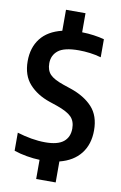

<svg xmlns="http://www.w3.org/2000/svg" viewBox="-105 -918 692 1095"><g transform="rotate(10 241.5 -370.0)"><path d="M185.5 120V9Q150.5 8 110.8 1.2Q71 -5.5 36.5 -17.5V-122Q77 -109.5 118.8 -102.2Q160.5 -95 199.5 -95Q271.5 -95 305 -122Q338.5 -149 338.5 -199Q338.5 -241.5 314.5 -266Q290.5 -290.5 229 -312L184.5 -327Q110.5 -352 65.8 -401.8Q21 -451.5 21 -534Q21 -612.5 62 -665.5Q103 -718.5 185.5 -738.5V-860H298.5V-749.5Q332.5 -749 366.8 -744.2Q401 -739.5 427.5 -732V-627.5Q396.5 -636.5 363 -640.8Q329.5 -645 298.5 -645Q213.5 -645 179 -617.2Q144.5 -589.5 144.5 -543Q144.5 -502.5 166.5 -479.2Q188.5 -456 245.5 -436.5L290 -421.5Q371 -394 416.8 -344.2Q462.5 -294.5 462.5 -210Q462.5 -129 420.2 -75.2Q378 -21.5 298.5 -1.5V120Z"/></g></svg>

Font: Encode Sans Condensed Condensed SemiBold
Style: Regular
Weight: 600
Width: 3
Designer: Multiple Designers
Foundry: Impallari Type
Version: Version 3.000; ttfautohint (v1.8.3) -l 8 -r 50 -G 200 -x 14 